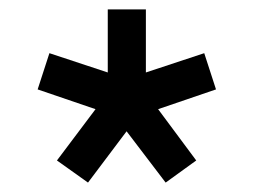

<svg xmlns="http://www.w3.org/2000/svg" viewBox="-20 -765 539 408"><path d="M101 -424 183 -533 60 -575 85 -652 209 -611V-745H290V-611L414 -652L439 -575L316 -533L397 -424L332 -377L249 -486L167 -377Z"/></svg>

Font: Evergrow Sans 
Style: Medium
Weight: 500
Foundry: 10Web
Version: Version 1.000